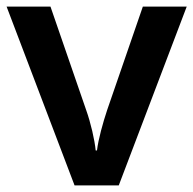

<svg xmlns="http://www.w3.org/2000/svg" viewBox="-20 -562 586 582"><path d="M206 0H340L546 -542H413L305 -229C292 -190 278 -140 274 -106H270C267 -138 255 -190 241 -229L133 -542H0Z"/></svg>

Font: Noto Sans Vithkuqi SemiBold
Style: Regular
Weight: 600
Version: Version 1.001